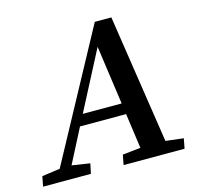

<svg xmlns="http://www.w3.org/2000/svg" viewBox="-127 -768 907 873"><g transform="rotate(-15 326.5 -331.5)"><path d="M-29 0 -20 -47 65 -59 392 -663H470L562 -57L646 -47L637 0H350L359 -47L444 -56L421 -221H204L121 -60L206 -47L196 0ZM231 -273H414L375 -550Z"/></g></svg>

Font: Source Serif Pro SemiBold
Style: Italic
Weight: 600
Italic angle: -12°
Designer: Frank Grießhammer
Foundry: Adobe Systems Incorporated
Version: Version 3.001;hotconv 1.0.111;makeotfexe 2.5.65597